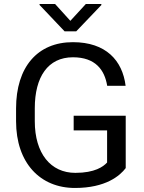

<svg xmlns="http://www.w3.org/2000/svg" viewBox="-20 -932 721 962"><path d="M609.9 -352.1H349.1V-278.8H516.6V-117.7C497.6 -97.2 455.6 -65.9 357.4 -65.9C233.9 -65.9 154.3 -163.1 154.3 -324.7V-389.6C154.3 -546.4 219.7 -645 345.7 -645C458.5 -645 504.4 -581.1 517.1 -502H609.4C593.8 -628.9 510.7 -720.7 345.2 -720.7C167.5 -720.7 60.5 -595.7 60.5 -388.7V-324.7C60.5 -115.7 181.2 9.8 355.5 9.8C510.3 9.8 581.1 -51.8 609.9 -89.8ZM255.9 -912.1H178.2V-907.2L303.7 -774.9H361.8L487.8 -906.7V-912.1H410.2L332.5 -827.6Z"/></svg>

Font: Bert Sans
Style: Regular
Weight: 400
Designer: Christian Robertson (Google), Cristiano Sobral
Foundry: Google, Cristiano Sobral
Version: Version 3.101